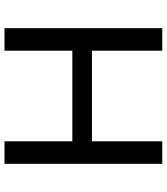

<svg xmlns="http://www.w3.org/2000/svg" viewBox="36 -776 740 852"><g transform="rotate(-90 406.0 -350.0)"><path d="M707 -700H607V-399H205V-700H105V0H205V-312H607V0H707Z"/></g></svg>

Font: ICO Headline
Style: Regular
Weight: 500
Designer: Julieta Ulanovsky
Foundry: Julieta Ulanovsky
Version: Version 7.200